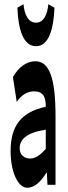

<svg xmlns="http://www.w3.org/2000/svg" viewBox="-20 -872 321 906"><path d="M109 14C143 14 173 -15 199 -57H201L204 0H242V-323C242 -501 214 -583 147 -583C104 -583 66 -553 41 -508L59 -391C80 -423 109 -441 140 -441C185 -441 196 -414 196 -368C81 -344 30 -279 30 -159C30 -64 63 14 109 14ZM62 -836C66 -732 90 -654 150 -654C209 -654 233 -732 237 -836L208 -852C204 -804 186 -765 150 -765C113 -765 95 -804 91 -852ZM73 -173C73 -213 104 -246 196 -260V-169C170 -141 148 -124 122 -124C95 -124 73 -140 73 -173Z"/></svg>

Font: 寒蝉无机体 CompactMedium
Style: Regular
Weight: 500
Width: 3
Designer: ChillTanhei {Warren2060}; 
Source Han Sans {Ryoko NISHIZUKA 西塚涼子 (kana, bopomofo & ideographs); Paul D. Hunt (Latin, Gre
Foundry: ChillType&Adobe
Version: Version 1.000;Glyphs 3.1.1 (3135)